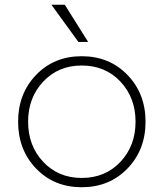

<svg xmlns="http://www.w3.org/2000/svg" viewBox="-20 -776 687 806"><path d="M131.5 -68.5Q207 10 323 10Q439 10 515 -68.5Q591 -147 591 -265Q591 -383 515 -461.5Q439 -540 323 -540Q207 -540 131.5 -461.5Q56 -383 56 -265Q56 -147 131.5 -68.5ZM323 -29Q225 -29 161.5 -96.5Q98 -164 98 -265Q98 -366 161.5 -433.5Q225 -501 323 -501Q422 -501 485.5 -433.5Q549 -366 549 -265Q549 -164 485.5 -96.5Q422 -29 323 -29ZM252 -756 350 -600H309L196 -756Z"/></svg>

Font: Roundo Light
Style: Regular
Weight: 300
Designer: Namrata Goyal (Gurmukhi), Shiva Nallaperumal (Latin)
Foundry: Indian Type Foundry
Version: Version 1.000;PS 1.0;hotconv 1.0.88;makeotf.lib2.5.647800